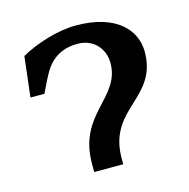

<svg xmlns="http://www.w3.org/2000/svg" viewBox="-83 -597 667 677"><g transform="rotate(-15 251.0 -258.0)"><path d="M180 -30V0H286V-30C292 -205 462 -195 462 -364C462 -444 397 -516 251 -516C184 -516 103 -490 48 -459L31 -312H82C93 -334 102 -355 114 -376C145 -435 193 -452 240 -452C299 -452 335 -408 335 -357C335 -228 180 -214 180 -30Z"/></g></svg>

Font: LT Superior Serif Semibold
Style: Regular
Weight: 600
Designer: Daniel Lyons
Foundry: LyonsType
Version: Version 2.120;FEAKit 1.0